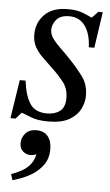

<svg xmlns="http://www.w3.org/2000/svg" viewBox="-54 -515 475 828"><g transform="rotate(5 183.5 -101.0)"><path d="M164 11Q117 11 88.5 -0.5Q60 -12 49 -16H46L22 11H0L26 -156H51Q59 -91 81.5 -57Q104 -23 155 -23Q190 -23 211.5 -40Q233 -57 233 -96Q233 -137 210.5 -165.5Q188 -194 159 -221Q139 -241 118.5 -260Q98 -279 84.5 -302.5Q71 -326 71 -357Q71 -408 105 -443.5Q139 -479 207 -479Q247 -479 273.5 -468Q300 -457 309 -452H312L338 -479H357L334 -323H310Q308 -381 283.5 -415Q259 -449 215 -449Q176 -449 159 -428Q142 -407 142 -385Q142 -364 156.5 -344.5Q171 -325 193 -304.5Q215 -284 237 -260Q269 -226 292.5 -193.5Q316 -161 316 -113Q316 -84 301.5 -55.5Q287 -27 254 -8Q221 11 164 11ZM32 277 24 251Q44 244 65.5 233Q87 222 103.5 203Q120 184 125 156Q113 162 100 162Q82 162 67.5 150Q53 138 53 114Q53 91 69 72Q85 53 117 53Q149 53 166 73.5Q183 94 183 129Q183 171 162 199Q141 227 112.5 243.5Q84 260 60.5 267.5Q37 275 32 277Z"/></g></svg>

Font: STIX Two Text
Style: Italic
Weight: 400
Italic angle: -12°
Designer: Ross Mills, John Hudson & Paul Hanslow, Tiro Typeworks Ltd; with prior portions MicroPress Inc. and Coen Hoffman, Elsevi
Foundry: Tiro Typeworks Ltd
Version: Version 2.13 b171